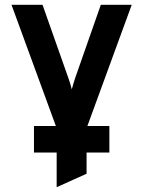

<svg xmlns="http://www.w3.org/2000/svg" viewBox="-20 -531 598 801"><path d="M216.4 250V3.8L28 -511H157.4L264.6 -207.2Q268.8 -196.2 272.5 -183.6Q276.2 -171 279.4 -158.4Q282.8 -171 286.6 -183.4Q290.3 -195.9 294.2 -207.2L400.6 -511H529.6L341.2 3.8V193.8ZM121.7 105.4V-5.4H436.3V105.4Z"/></svg>

Font: Overpass
Style: Regular
Weight: 400
Designer: Delve Withrington, Dave Bailey, Thomas Jockin
Foundry: Delve Fonts LLC
Version: Version 4.000